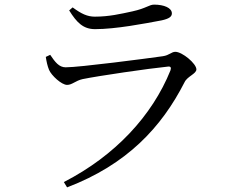

<svg xmlns="http://www.w3.org/2000/svg" viewBox="-20 -764 1040 830"><path d="M178 -518C181 -498 185 -479 192 -462C202 -438 246 -397 270 -397C292 -397 306 -415 337 -422C405 -436 624 -468 705 -476C718 -478 721 -472 717 -460C638 -264 478 -91 256 23L270 46C529 -53 678 -213 778 -409C790 -434 829 -445 829 -464C829 -489 768 -540 738 -540C721 -540 712 -525 684 -521C614 -511 323 -473 264 -473C235 -473 218 -496 197 -527ZM679 -676C711 -683 723 -692 723 -706C723 -730 689 -744 646 -744C625 -744 612 -728 553 -715C502 -704 452 -692 390 -692C358 -692 332 -704 294 -732L279 -719C312 -666 340 -638 391 -638C480 -638 605 -662 679 -676Z"/></svg>

Font: Harano Aji Mincho KR
Style: Regular
Weight: 400
Foundry: Masamichi Hosoda
Version: HaranoAjiMinchoKR-Regular version 20230610;ttx 4.39.4